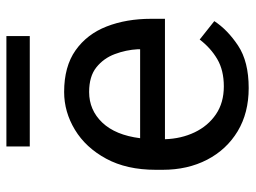

<svg xmlns="http://www.w3.org/2000/svg" viewBox="-114 -634 759 570"><g transform="rotate(-90 265.0 -349.5)"><path d="M288.1 9.8Q214.4 9.8 159.9 -22.9Q105.5 -55.7 75.4 -113.5Q45.4 -171.4 45.4 -245.6V-266.1Q45.4 -352.5 78.4 -413.3Q111.3 -474.1 164.3 -506.1Q217.3 -538.1 276.4 -538.1Q352.1 -538.1 400.1 -504.2Q448.2 -470.2 470.9 -411.9Q493.7 -353.5 493.7 -279.3V-238.8H136.2Q137.7 -190.4 156.7 -150.6Q175.8 -110.8 210.2 -87.4Q244.6 -64 293 -64Q340.8 -64 374 -83.5Q407.2 -103 432.1 -135.7L486.8 -92.3Q461.4 -53.2 414.1 -21.7Q366.7 9.8 288.1 9.8ZM276.4 -463.9Q222.7 -463.9 185.5 -424.8Q148.4 -385.7 139.2 -312.5H403.3V-319.3Q401.4 -354.5 388.9 -387.7Q376.5 -420.9 349.6 -442.4Q322.8 -463.9 276.4 -463.9ZM442.4 -709.5V-640.1H114.7V-709.5Z"/></g></svg>

Font: Vazirmatn UI FD
Style: Regular
Weight: 400
Designer: Saber Rastikerdar
Foundry: Saber Rastikerdar
Version: Version 33.003